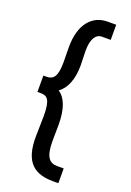

<svg xmlns="http://www.w3.org/2000/svg" viewBox="-152 -759 618 906"><g transform="rotate(20 156.5 -306.0)"><path d="M240 92H266V18H233C192 18 172 -9 172 -85L173 -167C173 -249 152 -298 118 -320C153 -345 175 -394 175 -466L173 -540C173 -599 193 -628 223 -628H267V-704H224C148 -704 93 -645 93 -529L94 -453C94 -380 76 -361 41 -361H26V-279H42C75 -279 93 -266 93 -182L91 -84C88 57 151 92 240 92Z"/></g></svg>

Font: Inconsolata ExtraCondensed
Style: Bold
Weight: 700
Width: 2
Monospace: yes
Designer: Raph Levien, Cyreal, Brenton Simpson
Foundry: Raph Levien, Cyreal, Google
Version: Version 3.100